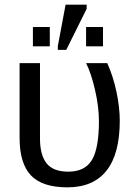

<svg xmlns="http://www.w3.org/2000/svg" viewBox="-20 -802 587 832"><path d="M499 -278.8Q499 -135.7 441.9 -63Q384.8 9.8 272 9.8Q163.1 9.8 114 -42Q64.9 -93.8 64.9 -204.6V-528.3H153.3V-201.7Q153.3 -130.4 181.9 -94.2Q210.4 -58.1 275.9 -58.1Q347.7 -58.1 378.2 -108.6Q408.7 -159.2 408.7 -276.9Q408.7 -339.4 391.6 -413.1Q374.5 -486.8 353 -528.3H444.8Q470.7 -470.7 484.9 -403.3Q499 -335.9 499 -278.8ZM230.5 -585.9V-602.1L264.2 -781.7H355.5V-763.7L267.1 -585.9ZM122.6 -601.1V-685.1H195.8V-601.1ZM353 -601.1V-685.1H426.3V-601.1Z"/></svg>

Font: Liberation Sans
Style: Regular
Weight: 400
Designer: Steve Matteson
Foundry: Ascender Corporation
Version: Version 2.00.1